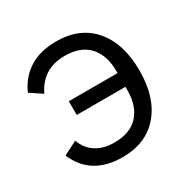

<svg xmlns="http://www.w3.org/2000/svg" viewBox="-133 -676 802 812"><g transform="rotate(-30 268.5 -269.5)"><path d="M162 -306H400V-316Q400 -393 360 -437Q320 -481 242 -481Q134 -481 88 -385L30 -424Q57 -485 110 -518.5Q163 -552 242 -552Q357 -552 421.5 -476.5Q486 -401 486 -269Q486 -138 421.5 -62.5Q357 13 242 13Q89 13 35 -114L102 -148Q117 -105 153 -81.5Q189 -58 242 -58Q320 -58 360 -102Q400 -146 400 -223V-239H162Z"/></g></svg>

Font: IBM Plex Sans SC
Style: Regular
Weight: 400
Designer: Mike Abbink; Paul van der Laan; Pieter van Rosmalen; Eunyou Noh; Wujin Sim; Chorong Kim; Dohee Lee; Yejin We; Jinhee Kim
Foundry: Sandoll Inc.
Version: Version 1.000